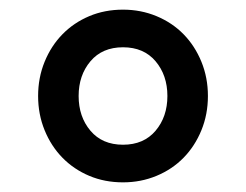

<svg xmlns="http://www.w3.org/2000/svg" viewBox="-20 -730 510 398"><path d="M235 -352Q197 -352 165 -365.5Q133 -379 109.5 -403Q86 -427 72.5 -460Q59 -493 59 -531Q59 -569 72.5 -602Q86 -635 109.5 -659Q133 -683 165 -696.5Q197 -710 235 -710Q272 -710 304.5 -696.5Q337 -683 360.5 -659Q384 -635 397.5 -602Q411 -569 411 -531Q411 -493 397.5 -460Q384 -427 360.5 -403Q337 -379 304.5 -365.5Q272 -352 235 -352ZM235 -430Q278 -430 302.5 -459Q327 -488 327 -531Q327 -574 302.5 -603Q278 -632 235 -632Q192 -632 167.5 -603Q143 -574 143 -531Q143 -488 167.5 -459Q192 -430 235 -430Z"/></svg>

Font: IBMPlexSans-Medium
Style: Regular
Weight: 500
Designer: Mike Abbink, Paul van der Laan, Pieter van Rosmalen
Foundry: Bold Monday
Version: Version 3.1